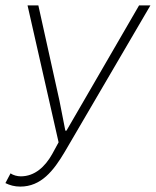

<svg xmlns="http://www.w3.org/2000/svg" viewBox="-28 -679 577 711"><path d="M47 12C124 12 170 -46 212 -117L529 -659H487L283 -307L218 -195H214L192 -307L114 -659H74L189 -152L165 -108C139 -62 101 -26 49 -26C36 -26 21 -30 11 -37L-8 -1C8 7 26 12 47 12Z"/></svg>

Font: Source Sans Pro Light
Style: Italic
Weight: 300
Italic angle: -11°
Designer: Paul D. Hunt
Foundry: Adobe Systems Incorporated
Version: Version 3.006;hotconv 1.0.111;makeotfexe 2.5.65597